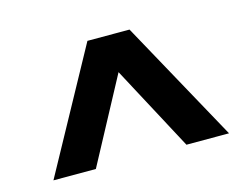

<svg xmlns="http://www.w3.org/2000/svg" viewBox="-62 -837 734 564"><g transform="rotate(-15 305.0 -555.0)"><path d="M572 -370H442.5L305 -627.5L167 -370H38L240.5 -740H368.5Z"/></g></svg>

Font: Encode Sans SemiBold
Style: Regular
Weight: 600
Designer: Multiple Designers
Foundry: Impallari Type
Version: Version 2.000